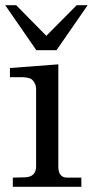

<svg xmlns="http://www.w3.org/2000/svg" viewBox="-20 -714 355 734"><path d="M29 -35 72 -36Q118 -36 118 -78V-372Q118 -386 113 -395.5Q108 -405 102 -410Q96 -415 84 -417Q72 -419 64 -419Q56 -419 40.5 -419Q25 -419 18 -419V-454L203 -468V-77Q203 -35 237 -35H291V0H29ZM0 -694H42L157 -577L273 -694H315L196 -522H119Z"/></svg>

Font: Academico
Style: Regular
Weight: 400
Foundry: Steinberg Media Technologies GmbH
Version: Version 0.902